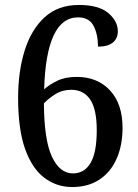

<svg xmlns="http://www.w3.org/2000/svg" viewBox="-20 -744 558 774"><path d="M271 10Q208 10 158.5 -27.5Q109 -65 81 -144Q53 -223 53 -349Q53 -456 79.5 -540.5Q106 -625 160 -674.5Q214 -724 298 -724Q378 -724 416.5 -691.5Q455 -659 455 -618Q455 -589 435 -572.5Q415 -556 375 -556Q375 -606 357 -640Q339 -674 295 -674Q230 -674 196 -600.5Q162 -527 158 -384Q179 -403 211 -418.5Q243 -434 289 -434Q373 -434 423.5 -379.5Q474 -325 474 -229Q474 -159 450.5 -105Q427 -51 381.5 -20.5Q336 10 271 10ZM274 -45Q320 -45 345 -87Q370 -129 370 -219Q370 -304 343.5 -343Q317 -382 267 -382Q231 -382 202.5 -364Q174 -346 157 -327Q158 -179 189.5 -112Q221 -45 274 -45Z"/></svg>

Font: Noto Serif Bengali SemiCondensed Medium
Style: Regular
Weight: 500
Width: 4
Designer: Juan Bruce, Universal Thirst, Indian Type Foundry and the Monotype Design Team.
Foundry: Monotype Imaging Inc.
Version: Version 2.003; ttfautohint (v1.8.4.7-5d5b)